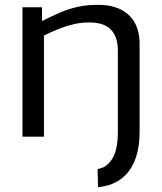

<svg xmlns="http://www.w3.org/2000/svg" viewBox="-20 -566 670 795"><path d="M558 -19Q558 41 543 85.5Q528 130 500 158.5Q472 187 432 200Q421 203 409.5 205.5Q398 208 386 209L384 134Q391 133 397.5 130.5Q404 128 410 126Q439 109 453.5 74Q468 39 468 -17V-358Q468 -413 439.5 -443Q411 -473 350 -473Q316 -473 285.5 -466Q255 -459 225 -447Q195 -435 162 -419V0H73V-536H154V-479Q194 -499 230 -514.5Q266 -530 303.5 -538Q341 -546 385 -546Q442 -546 480.5 -526.5Q519 -507 538.5 -471Q558 -435 558 -385Z"/></svg>

Font: Georama SemiExpanded
Style: Regular
Weight: 400
Width: 6
Designer: Jean-Baptiste Levee
Foundry: Production Type
Version: Version 1.001